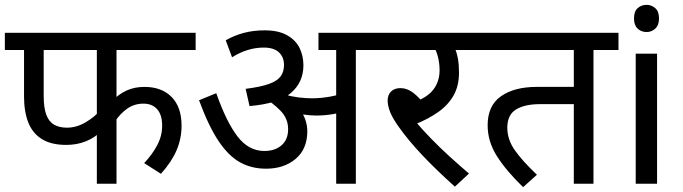

<svg xmlns="http://www.w3.org/2000/svg" viewBox="-20 -757 2812 791"><path d="M460 -551V-313L442 -341Q470 -370 502.5 -384.5Q535 -399 575 -399Q646 -399 687 -357.5Q728 -316 728 -239Q728 -186 707.5 -138Q687 -90 643 -41L574 -85Q607 -120 627.5 -158.5Q648 -197 648 -239Q648 -284 627.5 -307Q607 -330 571 -330Q534 -330 505 -310Q476 -290 454 -257L460 -293V0H379V-238L395 -215Q371 -190 334 -175Q297 -160 253 -160Q191 -160 152.5 -184Q114 -208 96.5 -252.5Q79 -297 79 -360V-551H0V-622H786V-551ZM160 -551V-362Q160 -312 171 -283.5Q182 -255 203.5 -243Q225 -231 256 -231Q295 -231 332.5 -253Q370 -275 397 -306L379 -252V-551Z M1446 -551V0H1365V-551H1292V-622H1550V-551ZM1070 -632Q1127 -632 1162.5 -612Q1198 -592 1214 -559.5Q1230 -527 1230 -488Q1230 -418 1178.5 -374Q1127 -330 1008 -320L992 -391Q1055 -399 1089 -411.5Q1123 -424 1136.5 -443Q1150 -462 1150 -489Q1150 -522 1129 -541.5Q1108 -561 1067 -561Q1033 -561 1000.5 -551Q968 -541 936 -521L910 -591Q945 -611 984.5 -621.5Q1024 -632 1070 -632ZM1246 -216Q1246 -143 1198 -102.5Q1150 -62 1076 -62Q1016 -62 968.5 -88.5Q921 -115 880 -176.5Q839 -238 800 -344L871 -373Q912 -256 958 -195.5Q1004 -135 1069 -135Q1113 -135 1140 -158.5Q1167 -182 1167 -225Q1167 -269 1135 -301.5Q1103 -334 1064 -356L1108 -369L1151 -378Q1165 -367 1182 -351Q1199 -335 1209 -320L1219 -301Q1232 -282 1239 -260.5Q1246 -239 1246 -216ZM1266 -352Q1301 -352 1340.5 -359Q1380 -366 1422 -384V-309Q1388 -293 1353 -287Q1318 -281 1282 -281Q1257 -281 1227.5 -285.5Q1198 -290 1170 -298L1150 -352L1156 -367Q1182 -359 1211 -355.5Q1240 -352 1266 -352Z M1819 -551 1851 -566Q1862 -541 1866.5 -515.5Q1871 -490 1871 -458Q1871 -403 1848.5 -363.5Q1826 -324 1785.5 -295.5Q1745 -267 1691 -245L1693 -255Q1721 -222 1756.5 -185.5Q1792 -149 1831.5 -113Q1871 -77 1912 -42L1854 12Q1775 -59 1718.5 -119Q1662 -179 1623 -234Q1598 -269 1587.5 -295Q1577 -321 1577 -343Q1577 -366 1591 -380Q1605 -394 1630 -394Q1657 -394 1682 -375Q1707 -356 1732 -323L1682 -335Q1739 -354 1765 -387.5Q1791 -421 1791 -468Q1791 -497 1783.5 -525.5Q1776 -554 1765 -565L1810 -551H1535V-622H1959V-551Z M2425 -551V0H2344V-328H2205Q2142 -328 2106 -306Q2070 -284 2070 -231Q2070 -182 2101 -138Q2132 -94 2192 -37L2135 14Q2065 -54 2027 -114Q1989 -174 1989 -241Q1989 -322 2044 -360.5Q2099 -399 2191 -399H2344V-551H1944V-622H2528V-551Z M2687 -536V0H2599V-536ZM2644 -737Q2664 -737 2679.5 -723.5Q2695 -710 2695 -681Q2695 -653 2679.5 -639Q2664 -625 2644 -625Q2622 -625 2607 -639Q2592 -653 2592 -681Q2592 -710 2607 -723.5Q2622 -737 2644 -737Z"/></svg>

Font: lhindi05
Style: Book
Weight: 400
Designer: Jelle Bosma - Monotype Design Team
Foundry: Monotype Imaging Inc.
Version: Version 2.003